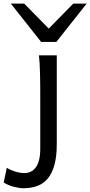

<svg xmlns="http://www.w3.org/2000/svg" viewBox="-113 -801 494 1051"><path d="M197.8 -12.2Q197.8 56.2 184.8 102.5Q171.9 148.9 147.9 177Q124 205.1 90.1 217.3Q56.2 229.5 14.6 229.5Q4.4 229.5 -9.5 227.3Q-23.4 225.1 -38.3 221.2Q-53.2 217.3 -67.6 211.2Q-82 205.1 -92.8 197.8L-75.7 117.2Q-67.9 123 -55.7 128.4Q-43.5 133.8 -30.3 137.9Q-17.1 142.1 -3.9 144.3Q9.3 146.5 19.5 146.5Q39.1 146.5 55.2 138.9Q71.3 131.3 83 115.2Q94.7 99.1 101.1 73.7Q107.4 48.3 107.4 12.2V-258.8Q107.4 -294.4 107.2 -329.1Q106.9 -363.8 106.2 -394.8Q105.5 -425.8 104 -452.4Q102.5 -479 100.1 -498H197.8ZM19.5 -781.2 153.8 -644.5 288.1 -781.2H361.3L195.3 -571.3H112.3L-53.7 -781.2Z"/></svg>

Font: Andika Am
Style: Regular
Weight: 400
Designer: Victor Gaultney, Annie Olsen, Julie Remington, Don Collingsworth, Eric Hays, Becca Hirsbrunner
Foundry: SIL International
Version: Version 5.000